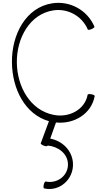

<svg xmlns="http://www.w3.org/2000/svg" viewBox="-20 -835 718 1334"><path d="M636 -650C587 -765 466 -831 343 -812C160 -784 60 -595 63 -400C65 -217 154 -40 320 7L263 161C262 165 271 172 284 177C297 182 309 182 310 178L311 176C384 183 448 231 452 301C457 383 379 444 297 426C293 425 287 435 284 448C281 462 282 473 286 474C393 499 493 411 487 299C482 211 414 144 329 128L369 16C496 29 616 -45 638 -168C639 -172 628 -178 615 -180C601 -183 589 -181 589 -177C570 -73 460 -15 352 -37C191 -69 99 -231 97 -400C95 -572 188 -738 351 -763C451 -778 550 -724 590 -630C592 -626 604 -627 616 -633C629 -638 638 -646 636 -650Z"/></svg>

Font: Nupuram Thin
Style: Regular
Weight: 100
Designer: Santhosh Thottingal (santhosh.thottingal@gmail.com)
Foundry: SMC
Version: Version 1.000